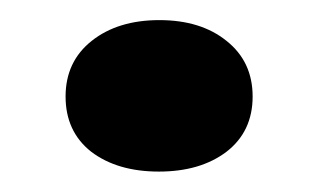

<svg xmlns="http://www.w3.org/2000/svg" viewBox="-20 -160 315 190"><path d="M204.1 -119.6Q230 -99.1 230 -64.5Q230 -29.8 204.1 -9.8Q178.2 9.8 137.2 9.8Q96.2 9.8 70.3 -9.8Q44.9 -29.8 44.9 -64.5Q44.9 -99.1 70.8 -119.6Q96.7 -140.1 137.7 -140.1Q178.7 -140.1 204.1 -119.6Z"/></svg>

Font: Unna-Bold
Style: Bold
Weight: 700
Designer: Jorge de Buen U.
Foundry: Omnibus-Type
Version: Version 2.006;PS 002.006;hotconv 1.0.70;makeotf.lib2.5.58329